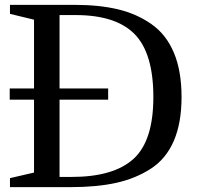

<svg xmlns="http://www.w3.org/2000/svg" viewBox="-20 -770 845 790"><path d="M20 -406H120V-689L21 -713V-750H287Q389 -750 466 -731.5Q543 -713 603.5 -670.5Q664 -628 695.5 -553Q727 -478 727 -371Q727 -264 695 -190Q663 -116 600 -75.5Q537 -35 457.5 -17.5Q378 0 269 0H21V-37L120 -60V-360H20ZM225 -42H274Q447 -42 529 -116Q611 -190 611 -370.5Q611 -551 534 -629.5Q457 -708 291 -708H225V-406H425V-360H225Z"/></svg>

Font: Ledger
Style: Regular
Weight: 400
Designer: Denis Masharov
Foundry: Denis Masharov
Version: 1.001